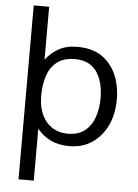

<svg xmlns="http://www.w3.org/2000/svg" viewBox="-61 -775 743 1035"><g transform="rotate(5 310.0 -257.5)"><path d="M79 213.5V-727.5H162.5V-441Q190.5 -478.5 232 -502Q273.5 -525.5 334 -525.5Q425.5 -525.5 479.8 -480Q534 -434.5 555 -364Q569.5 -315 569.5 -263.5Q569.5 -172.5 533.8 -107.5Q498 -42.5 437 -11Q393 11.5 334 11.5Q226 11.5 161.5 -67.5V213.5ZM322 -54.5Q378.5 -54.5 413.8 -82.5Q449 -110.5 465.2 -157.5Q481.5 -204.5 481.5 -260.5Q481.5 -316.5 465.8 -361.2Q450 -406 415.8 -432.2Q381.5 -458.5 325 -458.5Q265.5 -458.5 229.5 -430.5Q193.5 -402.5 177.5 -354.5Q161.5 -306.5 161.5 -247Q161.5 -182 185.2 -136.2Q209 -90.5 253 -69Q283.5 -54.5 322 -54.5Z"/></g></svg>

Font: Mooli
Style: Regular
Weight: 400
Designer: Vernon Adams
Foundry: Vernon Adams
Version: Version 1.000; ttfautohint (v1.8.4.7-5d5b);gftools[0.9.33]